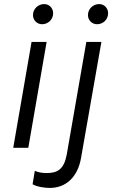

<svg xmlns="http://www.w3.org/2000/svg" viewBox="-20 -726 563 943"><path d="M45 0H119L209 -520H135ZM187 -607C215 -607 241 -629 241 -661C241 -686 222 -706 197 -706C168 -706 142 -683 142 -652C142 -627 161 -607 187 -607ZM225 197C301 197 361 147 378 50L478 -520H404L308 32C295 104 264 124 209 124C186 124 166 120 151 113L140 179C163 192 200 197 225 197ZM457 -607C485 -607 511 -629 511 -661C511 -686 492 -706 467 -706C438 -706 412 -683 412 -652C412 -627 431 -607 457 -607Z"/></svg>

Font: Fixel Display 20240404
Style: Italic
Weight: 400
Italic angle: -10°
Designer: AlfaBravo + MacPaw
Foundry: Kyrylo Tkachov, Marchela Mozhyna, Serhii Makarenko, Maria Weinstein, Zakhar Kryvoshyya
Version: Version 1.211;Glyphs 3.2 (3225)